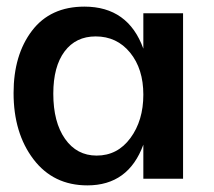

<svg xmlns="http://www.w3.org/2000/svg" viewBox="-20 -540 646 580"><path d="M413 -103Q368 20 244 20Q141 20 81 -59Q21 -138 21 -259Q21 -374 76.5 -447Q132 -520 235 -520Q367 -520 413 -393V-500H533V0H413ZM272 -70Q335 -70 374 -123Q413 -176 413 -254Q413 -332 373 -381Q333 -430 269 -430Q209 -430 175 -384.5Q141 -339 141 -257Q141 -171 176.5 -120.5Q212 -70 272 -70Z"/></svg>

Font: Moderustic Med
Style: Regular
Weight: 500
Designer: Tural Alisoy
Foundry: TAFT Foundry
Version: Version 2.110